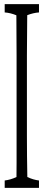

<svg xmlns="http://www.w3.org/2000/svg" viewBox="-20 -823 218 916"><path d="M166 -803.2Q166 -788.1 166 -763.7Q138.2 -761.7 109.9 -750.5Q108.4 -627 108.4 -558.1Q108.4 -365.7 108.4 -173.3Q108.4 -109.9 108.9 -78.6Q109.4 -47.4 110.4 21.5Q138.2 34.7 166 38.1Q166 60.5 166 73.2H2.4Q2.4 60.5 2.4 38.1Q30.8 34.7 58.6 21.5Q59.1 -13.7 59.1 -45.4Q59.1 -300.3 59.1 -557.1Q59.1 -620.1 58.1 -750Q30.3 -761.7 2.4 -763.7Q2.4 -788.6 2.4 -803.2Z"/></svg>

Font: Scarab Serif
Style: Condensed-Light
Weight: 300
Designer: John Roberts
Foundry: Scarab
Version: 1.0